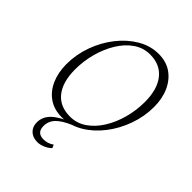

<svg xmlns="http://www.w3.org/2000/svg" viewBox="-242 -783 1129 1129"><g transform="rotate(45 322.0 -219.0)"><path d="M269 12Q205 12 160 -19Q115 -50 91 -104.5Q67 -159 67 -229Q67 -309 94.5 -385Q122 -461 170 -522Q218 -583 279.5 -619Q341 -655 409 -655Q472 -655 516.5 -624Q561 -593 585.5 -539Q610 -485 610 -415Q610 -336 583 -260Q556 -184 508.5 -122.5Q461 -61 399.5 -24.5Q338 12 269 12ZM300 -25Q356 -25 402 -56.5Q448 -88 481.5 -141.5Q515 -195 533 -261.5Q551 -328 551 -397Q551 -502 505 -559.5Q459 -617 376 -617Q319 -617 273 -585Q227 -553 194 -499Q161 -445 143 -378.5Q125 -312 125 -243Q125 -139 170 -82Q215 -25 300 -25ZM270 217Q232 217 209 195Q186 173 186 137Q186 91 220.5 56.5Q255 22 335 -11L345 0Q284 26 256.5 55Q229 84 229 124Q229 180 285 180Q320 180 349 159L358 179Q343 195 318 206Q293 217 270 217Z"/></g></svg>

Font: Petrona ExtraLight
Style: Italic
Weight: 200
Italic angle: -9°
Designer: Ringo R. Seeber
Foundry: Ringo R. Seeber
Version: Version 2.001; ttfautohint (v1.8.3)